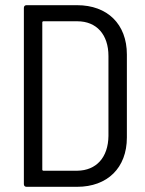

<svg xmlns="http://www.w3.org/2000/svg" viewBox="-20 -720 560 740"><path d="M82 0H277C394 0 469 -73 469 -190V-510C469 -627 394 -700 277 -700H82C76 -700 72 -696 72 -690V-10C72 -4 76 0 82 0ZM143 -66V-634C143 -636 145 -638 147 -638H278C352 -638 398 -587 398 -504V-196C397 -113 351 -63 278 -62H147C145 -62 143 -64 143 -66Z"/></svg>

Font: Barlow Semi Condensed
Style: Regular
Weight: 400
Width: 4
Designer: Jeremy Tribby
Foundry: Tribby Type
Version: Version 1.422;hotconv 1.0.109;makeotfexe 2.5.65596